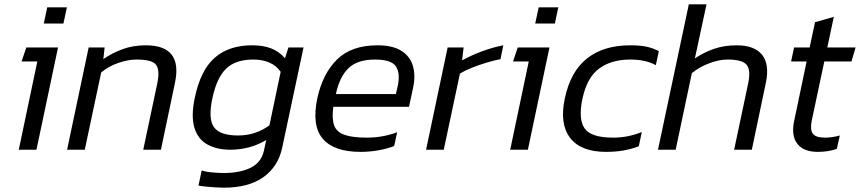

<svg xmlns="http://www.w3.org/2000/svg" viewBox="-20 -694 3986 890"><path d="M183 -585 199 -660H290L274 -585ZM67 0 153 -409H80L102 -474H249L149 0Z M291 0 391 -474H465L459 -420Q499 -448 548 -466Q597 -484 656 -484Q828 -484 791 -310L726 0H644L709 -307Q722 -369 703.5 -393.5Q685 -418 614 -418Q573 -418 527.5 -402Q482 -386 449 -358L373 0Z M1017 176Q1001 176 978 174.5Q955 173 934 171Q913 169 900 166L915 96Q935 103 966.5 105.5Q998 108 1018 108Q1092 108 1142 83.5Q1192 59 1204 2L1214 -45Q1139 0 1047 0Q985 0 941 -24.5Q897 -49 881 -102.5Q865 -156 883 -241Q910 -370 976 -427Q1042 -484 1148 -484Q1201 -484 1237.5 -469.5Q1274 -455 1301 -424L1317 -474H1387L1288 -9Q1269 79 1200.5 127.5Q1132 176 1017 176ZM1083 -66Q1126 -66 1162.5 -78.5Q1199 -91 1229 -113L1281 -361Q1261 -390 1228.5 -404Q1196 -418 1155 -418Q1072 -418 1028.5 -376Q985 -334 965 -241Q944 -144 971.5 -105Q999 -66 1083 -66Z M1651 10Q1528 10 1476 -51Q1424 -112 1451 -239Q1476 -353 1542.5 -418.5Q1609 -484 1730 -484Q1800 -484 1840.5 -458.5Q1881 -433 1894 -388.5Q1907 -344 1895 -288L1876 -199H1525Q1518 -145 1528.5 -114Q1539 -83 1575.5 -69.5Q1612 -56 1681 -56Q1754 -56 1821 -81L1807 -17Q1773 -4 1733 3Q1693 10 1651 10ZM1537 -258H1815L1824 -297Q1836 -355 1815 -386.5Q1794 -418 1718 -418Q1637 -418 1595.5 -378Q1554 -338 1537 -258Z M1955 0 2055 -474H2129L2122 -414Q2163 -437 2214 -456Q2265 -475 2313 -484L2300 -420Q2270 -414 2235 -403.5Q2200 -393 2167.5 -380Q2135 -367 2112 -353L2037 0Z M2461 -585 2477 -660H2568L2552 -585ZM2345 0 2431 -409H2358L2380 -474H2527L2427 0Z M2789 10Q2673 10 2623 -54.5Q2573 -119 2598 -237Q2624 -362 2701 -423Q2778 -484 2901 -484Q2948 -484 2977.5 -477.5Q3007 -471 3034 -457L3020 -392Q2996 -405 2967 -411.5Q2938 -418 2902 -418Q2814 -418 2757.5 -376.5Q2701 -335 2680 -237Q2660 -143 2689.5 -99.5Q2719 -56 2822 -56Q2891 -56 2955 -82L2941 -16Q2907 -3 2870 3.5Q2833 10 2789 10Z M3030 0 3173 -674H3255L3201 -423Q3240 -450 3288 -467Q3336 -484 3395 -484Q3477 -484 3512.5 -440Q3548 -396 3530 -310L3465 0H3383L3448 -307Q3461 -369 3441 -393.5Q3421 -418 3353 -418Q3313 -418 3267 -400.5Q3221 -383 3187 -355L3112 0Z M3771 10Q3705 10 3676 -27.5Q3647 -65 3661 -132L3719 -409H3647L3661 -474H3733L3758 -591L3845 -616L3815 -474H3946L3927 -409H3801L3743 -136Q3734 -93 3747.5 -74.5Q3761 -56 3805 -56Q3819 -56 3837 -58.5Q3855 -61 3873 -66L3859 -4Q3819 10 3771 10Z"/></svg>

Font: Kanit Light
Style: Italic
Weight: 300
Italic angle: -12°
Designer: Katatrad Team
Foundry: CadsonDemak
Version: Version 2.000; ttfautohint (v1.8.3)